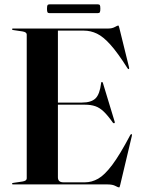

<svg xmlns="http://www.w3.org/2000/svg" viewBox="-20 -828 634 862"><path d="M34 -697Q34 -700 39 -700H467Q483.5 -700 495.8 -706.8Q508 -713.5 511 -713.5Q513 -713.5 515.5 -703.5L559.5 -525Q561 -519.5 558 -518Q555.5 -517 552.5 -521.5Q508.5 -591 476 -627.2Q443.5 -663.5 415.2 -677Q387 -690.5 356.5 -690.5H240V-367.5H348Q389.5 -367.5 408.8 -386.2Q428 -405 434 -455Q434.5 -460 437 -460Q441 -460.5 442.5 -454L495 -281Q496.5 -276 493 -275Q490.5 -273.5 487 -277Q464.5 -309 446 -326.8Q427.5 -344.5 407.8 -351.2Q388 -358 361 -358H240V-32Q240 -9.5 264.5 -9.5H362Q392 -9.5 420.8 -25.8Q449.5 -42 483.8 -87.5Q518 -133 565 -222Q568 -226.5 570.5 -226Q573.5 -225 572 -218L519.5 3Q517 13.5 515 13.5Q510.5 13.5 498 6.8Q485.5 0 463 0H39Q34 0 34 -3Q34 -6 40 -7L80.5 -13Q100 -16 100 -27V-673Q100 -684 80.5 -687L40 -693Q34 -694 34 -697ZM191 -788.5Q191 -800.5 193.2 -804.5Q195.5 -808.5 202.5 -808.5H419Q426 -808.5 428.2 -805Q430.5 -801.5 430.5 -789Q430.5 -777 428.2 -773Q426 -769 419 -769H202.5Q195.5 -769 193.2 -773Q191 -777 191 -788.5Z"/></svg>

Font: Fraunces 144pt S000 SemiBold
Style: Regular
Weight: 600
Version: Version 1.000; ttfautohint (v1.8.3)